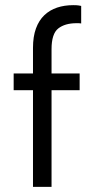

<svg xmlns="http://www.w3.org/2000/svg" viewBox="-20 -725 357 745"><path d="M33 -440H108V-539Q108 -583 119.5 -614.5Q131 -646 152 -666Q173 -686 201.5 -695.5Q230 -705 264 -705Q277 -705 284 -704Q291 -703 295 -702V-634Q290 -635 286 -635Q282 -635 277 -635Q232 -635 206 -614.5Q180 -594 180 -534V-440H289V-375H180V0H108V-375H33Z"/></svg>

Font: Tilda Sans
Style: Regular
Weight: 400
Designer: ParaType Ltd
Foundry: ParaType Ltd
Version: Version 1.009